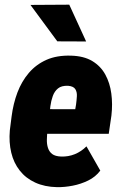

<svg xmlns="http://www.w3.org/2000/svg" viewBox="-20 -770 509 800"><path d="M217.8 9.8Q166 8.8 126.7 -9.3Q87.4 -27.3 62.3 -59.3Q37.1 -91.3 26.9 -134Q16.6 -176.8 21 -227.1L28.3 -284.7Q35.2 -338.4 52.7 -384.8Q70.3 -431.2 100.3 -466.3Q130.4 -501.5 173.8 -520.8Q217.3 -540 276.4 -538.1Q329.6 -536.6 364.5 -515.6Q399.4 -494.6 418.7 -459.5Q438 -424.3 443.8 -380.4Q449.7 -336.4 444.3 -289.1L433.1 -212.4H75.7L93.8 -315.4L293.5 -314.9L296.9 -334.5Q299.3 -352.1 300.3 -369.4Q301.3 -386.7 293.7 -398.7Q286.1 -410.6 263.7 -412.6Q236.3 -413.6 221.7 -401.6Q207 -389.6 200 -369.9Q192.9 -350.1 189.9 -327.4Q187 -304.7 185.1 -284.7L177.7 -226.6Q175.8 -207 175.3 -188.2Q174.8 -169.4 179.9 -153.6Q185.1 -137.7 197.5 -128.2Q210 -118.7 234.9 -117.7Q265.1 -116.7 292 -127.7Q318.8 -138.7 340.3 -160.2L397.9 -59.1Q377.9 -32.7 347.4 -17.8Q316.9 -2.9 283 3.7Q249 10.3 217.8 9.8ZM268.6 -750.5 338.9 -597.2 218.8 -597.7 106.9 -749.5Z"/></svg>

Font: Roboto Condensed Black
Style: Italic
Weight: 900
Italic angle: -12°
Designer: Christian Robertson
Foundry: Google
Version: Version 3.008; 2023